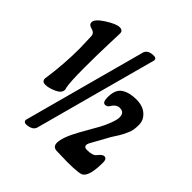

<svg xmlns="http://www.w3.org/2000/svg" viewBox="-204 -903 1061 1061"><g transform="rotate(45 326.5 -372.0)"><path d="M415 -740 222 -27Q217 0 189 8Q176 12 165 12Q145 12 145 -5L340 -726Q350 -756 395 -756Q415 -756 415 -740ZM43 -619Q20 -625 20 -643Q20 -668 72 -701Q124 -734 150 -734Q176 -734 176 -710Q176 -702 173 -622Q170 -542 170 -434Q170 -326 178 -287Q181 -282 181 -275Q181 -250 145.5 -234Q110 -218 84 -218Q58 -218 58 -242L60 -255Q77 -374 77 -493L74 -586Q74 -612 43 -619ZM596 -469Q607 -450 607 -427.5Q607 -405 604.5 -389.5Q602 -374 594 -356.5Q586 -339 582 -331Q572 -311 546 -272L484 -160Q479 -150 479 -142Q479 -126 502 -126Q546 -126 560 -144Q580 -170 594 -170Q614 -170 614 -140Q614 -40 584 -16Q572 -2 472 -2L389 -4Q356 -5 356 -37Q356 -80 402 -163Q404 -167 427 -207Q450 -247 463 -270.5Q476 -294 489 -328Q502 -362 502 -380.5Q502 -399 494 -408.5Q486 -418 470 -419Q454 -420 442 -412Q430 -404 421 -388.5Q412 -373 396 -373Q376 -373 376 -413Q376 -473 409.5 -495Q443 -517 498 -517Q566 -517 596 -469Z"/></g></svg>

Font: Chicle
Style: Regular
Weight: 400
Designer: Angel Koziupa and Alejandro Paul
Foundry: Angel Koziupa and Alejandro Paul
Version: Version 1.000